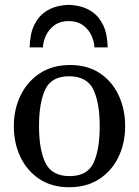

<svg xmlns="http://www.w3.org/2000/svg" viewBox="-20 -766 579 800"><path d="M37.6 -240.2Q37.6 -310.5 65.7 -368.4Q93.8 -426.3 146.2 -460.7Q198.7 -495.1 272 -495.1Q345.2 -495.1 396.5 -460.7Q447.8 -426.3 474.6 -368.4Q501.5 -310.5 501.5 -240.2Q501.5 -169.9 473.9 -112.3Q446.3 -54.7 394 -20.3Q341.8 14.2 268.6 14.2Q195.3 14.2 143.8 -20.3Q92.3 -54.7 64.9 -112.3Q37.6 -169.9 37.6 -240.2ZM142.6 -240.2Q142.6 -142.1 169.4 -87.2Q196.3 -32.2 270 -32.2Q343.8 -32.2 369.6 -87.2Q395.5 -142.1 395.5 -240.2Q395.5 -338.4 368.7 -393.3Q341.8 -448.2 268.1 -448.2Q194.3 -448.2 168.5 -393.1Q142.6 -337.9 142.6 -240.2ZM266.1 -745.6Q287.6 -745.6 314.9 -739Q342.3 -732.4 367.7 -714.1Q393.1 -695.8 410.2 -660.6Q427.2 -625.5 428.7 -568.4H373.5Q372.1 -594.7 360.1 -619.9Q348.1 -645 324.7 -661.6Q301.3 -678.2 266.1 -678.2Q231 -678.2 207.8 -661.6Q184.6 -645 172.4 -619.9Q160.2 -594.7 158.7 -568.4H103.5Q105 -625.5 122.1 -660.6Q139.2 -695.8 164.6 -714.1Q189.9 -732.4 217.3 -739Q244.6 -745.6 266.1 -745.6Z"/></svg>

Font: Gelasio
Style: Regular
Weight: 400
Designer: Eben Sorkin
Foundry: Eben Sorkin
Version: Version 1.008